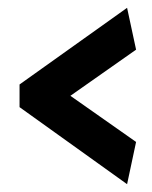

<svg xmlns="http://www.w3.org/2000/svg" viewBox="-20 -490 388 491"><path d="M328 -127 160 -245 328 -363 305 -470 30 -274V-216L305 -19Z"/></svg>

Font: Catamaran
Style: Bold
Weight: 700
Designer: Pria Ravichandran
Version: Version 2.000